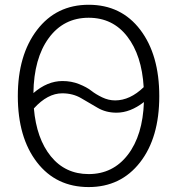

<svg xmlns="http://www.w3.org/2000/svg" viewBox="-20 -756 732 794"><path d="M53.7 -358.4Q53.7 -528.3 133.3 -632.3Q212.9 -736.3 346.7 -736.3Q481.4 -736.3 560.1 -632.8Q638.7 -529.3 638.7 -358.4Q638.7 -186.5 559.1 -84.5Q479.5 17.6 346.7 17.6Q211.9 17.6 132.8 -85Q53.7 -187.5 53.7 -358.4ZM575.2 -334Q518.6 -290 461.9 -290Q418 -290 383.8 -310.1Q349.6 -330.1 315.4 -350.1Q281.2 -370.1 237.3 -370.1Q176.8 -370.1 120.1 -307.6Q130.9 -182.6 190.4 -109.4Q250 -36.1 346.7 -36.1Q447.3 -36.1 508.8 -116.2Q570.3 -196.3 575.2 -334ZM574.2 -395.5Q566.4 -527.3 506.3 -605Q446.3 -682.6 346.7 -682.6Q243.2 -682.6 181.6 -598.6Q120.1 -514.6 118.2 -371.1Q175.8 -420.9 238.3 -420.9Q275.4 -420.9 307.1 -408.2Q338.9 -395.5 357.4 -380.9Q376 -366.2 402.3 -353.5Q428.7 -340.8 456.1 -340.8Q517.6 -340.8 574.2 -395.5Z"/></svg>

Font: Gothic A1 Light
Style: Regular
Weight: 300
Version: Version 2.50